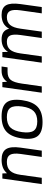

<svg xmlns="http://www.w3.org/2000/svg" viewBox="918 -1468 560 2436"><g transform="rotate(-90 1198.0 -250.0)"><path d="M217.8 -440.9Q274.4 -509.8 389.6 -509.8Q487.8 -509.8 524.2 -452.9Q560.5 -396 543 -270L504.9 0H424.8L462.9 -270Q475.6 -362.3 451.9 -402.6Q428.2 -442.9 361.3 -442.9Q288.6 -442.9 249.5 -401.9Q210.4 -360.8 197.8 -270L160.2 0H80.1L150.4 -500H215.3Z M939.5 -509.8Q1066.4 -509.8 1115.2 -448.2Q1164.1 -386.7 1145 -250Q1126 -113.8 1059.6 -52Q993.2 9.8 866.2 9.8Q738.8 9.8 689.7 -51.8Q640.6 -113.3 659.7 -250Q678.7 -386.2 745.4 -448Q812 -509.8 939.5 -509.8ZM739.7 -250Q725.6 -147.9 757.3 -102.5Q789.1 -57.1 875.5 -57.1Q960.9 -57.1 1005.9 -102.5Q1050.8 -147.9 1064.9 -250Q1079.1 -353 1047.9 -397.9Q1016.6 -442.9 930.2 -442.9Q842.8 -442.9 798.3 -397.9Q753.9 -353 739.7 -250Z M1506.8 -434.1Q1434.6 -434.1 1402.1 -393.8Q1369.6 -353.5 1355 -250L1319.8 0H1239.7L1310.1 -500H1375L1378.4 -439.9Q1427.2 -509.8 1517.6 -509.8H1572.3L1561.5 -434.1Z M1886.7 -442.9Q1821.3 -442.9 1786.1 -402.1Q1751 -361.3 1738.3 -270L1700.7 0H1620.6L1690.9 -500H1755.9L1757.8 -428.2Q1808.1 -509.8 1917 -509.8Q1973.6 -509.8 2006.8 -486.6Q2040 -463.4 2051.8 -414.1Q2078.6 -463.4 2121.6 -486.6Q2164.6 -509.8 2227.1 -509.8Q2316.9 -509.8 2349.4 -452.9Q2381.8 -396 2364.3 -270L2326.7 0H2246.6L2284.7 -270Q2297.4 -360.8 2277.1 -401.9Q2256.8 -442.9 2198.7 -442.9Q2134.3 -442.9 2099.6 -402.1Q2064.9 -361.3 2052.2 -270L2014.6 0H1933.6L1971.7 -270Q1984.4 -362.3 1964.8 -402.6Q1945.3 -442.9 1886.7 -442.9Z"/></g></svg>

Font: Fivo Sans
Style: Italic
Weight: 400
Designer: Alexander Slobzheninov
Foundry: Alexander Slobzheninov
Version: 1.0